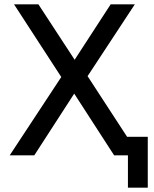

<svg xmlns="http://www.w3.org/2000/svg" viewBox="-20 -720 715 890"><path d="M324 -286 139 0H25L264 -363L45 -700H158L326 -443L493 -700H605L386 -367L569 -86H665V150H573V0H509Z"/></svg>

Font: Retni Sans Medium
Style: Regular
Weight: 500
Designer: Vitaly Kuzmin
Foundry: ParaType Ltd.
Version: Version 1.00;March 2, 2019;FontCreator 11.5.0.2425 64-bit; t